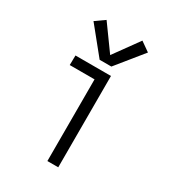

<svg xmlns="http://www.w3.org/2000/svg" viewBox="-185 -864 869 965"><g transform="rotate(30 250.0 -381.5)"><path d="M216 -572 92 -725 146 -763 250 -619 354 -763 408 -725 284 -572ZM243 0V-474H99L100 -530H306V0Z"/></g></svg>

Font: Iosevka SS01 Light
Style: Regular
Weight: 300
Monospace: yes
Designer: Belleve Invis
Foundry: Belleve Invis
Version: 2.3.3; ttfautohint (v1.8.3)